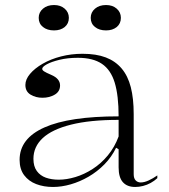

<svg xmlns="http://www.w3.org/2000/svg" viewBox="-20 -729 671 764"><path d="M308 -515Q363 -515 401 -500.5Q439 -486 464 -456.5Q489 -427 500.5 -382Q512 -337 512 -275V-36Q512 -19 520 -11Q528 -3 540 -3Q554 -3 571.5 -11Q589 -19 606 -31V-20Q594 -9 579.5 -1Q565 7 549 11Q533 15 518 15Q486 15 469 -4Q452 -23 452 -63Q452 -90 452 -102.5Q452 -115 452 -121.5Q452 -128 452 -135L442 -141Q424 -104 395.5 -75Q367 -46 332.5 -26Q298 -6 261.5 4.5Q225 15 191 15Q154 15 124 3.5Q94 -8 76 -32Q58 -56 58 -93Q58 -178 157 -222Q256 -266 452 -266Q452 -349 436.5 -400Q421 -451 385.5 -475Q350 -499 290 -499Q249 -499 216.5 -491Q184 -483 166 -473Q148 -463 148 -455Q148 -450 155.5 -445Q163 -440 184 -431Q219 -416 219 -389Q219 -365 198 -352.5Q177 -340 149 -340Q122 -340 101.5 -352.5Q81 -365 81 -391Q81 -413 99.5 -435Q118 -457 150 -475.5Q182 -494 223 -504.5Q264 -515 308 -515ZM452 -252Q338 -252 262.5 -233Q187 -214 150 -179.5Q113 -145 113 -97Q113 -67 126.5 -48.5Q140 -30 162.5 -22Q185 -14 214 -14Q245 -14 280 -24.5Q315 -35 348.5 -56.5Q382 -78 409 -110.5Q436 -143 452 -186ZM402 -709Q428 -709 444.5 -694.5Q461 -680 461 -658Q461 -635 444.5 -621.5Q428 -608 402 -608Q375 -608 358 -621.5Q341 -635 341 -658Q341 -680 358 -694.5Q375 -709 402 -709ZM195 -709Q221 -709 237.5 -694.5Q254 -680 254 -658Q254 -635 237.5 -621.5Q221 -608 195 -608Q168 -608 151 -621.5Q134 -635 134 -658Q134 -680 151 -694.5Q168 -709 195 -709Z"/></svg>

Font: Kalnia Light
Style: Regular
Weight: 300
Designer: Frida Medrano
Foundry: Frida Medrano
Version: Version 1.105